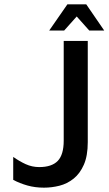

<svg xmlns="http://www.w3.org/2000/svg" viewBox="-20 -856 504 886"><path d="M183 10Q142 10 106.5 0Q71 -10 41 -26V-132Q69 -112 98.5 -98.5Q128 -85 161 -85Q219 -85 246.5 -113.5Q274 -142 274 -207V-667H385V-200Q385 -137 367 -96Q349 -55 319.5 -31.5Q290 -8 254.5 1Q219 10 183 10ZM207 -715 291 -836H378L461 -715H392L334 -780L276 -715Z"/></svg>

Font: Maven Pro Medium
Style: Regular
Weight: 500
Designer: Joe Prince
Foundry: Joe Prince
Version: Version 2.103